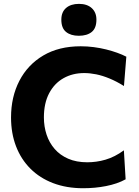

<svg xmlns="http://www.w3.org/2000/svg" viewBox="-20 -969 724 1002"><path d="M413.9 13.3Q327.2 13.3 257.5 -13.2Q187.8 -39.7 138.8 -88.7Q89.7 -137.8 63.7 -205.5Q37.6 -273.3 37.6 -355.9Q37.6 -463.2 81.1 -547.2Q124.5 -631.3 205.9 -679.4Q287.3 -727.5 401.1 -727.5Q435.6 -727.5 469.2 -723.1Q502.9 -718.7 533.9 -711Q564.8 -703.3 591.7 -693.6Q618.6 -684 639.3 -673.1L626.9 -520.1Q588.1 -544.3 551.9 -559.2Q515.8 -574.2 482.7 -581Q449.5 -587.7 419.4 -587.7Q358.7 -587.7 311.2 -560.8Q263.6 -533.9 236.4 -482.1Q209.1 -430.4 209.1 -356.1Q209.1 -308.7 223.1 -266.3Q237.1 -224 265.3 -191.6Q293.4 -159.2 336 -140.7Q378.5 -122.1 435.5 -122.1Q458.8 -122.1 482.6 -125.4Q506.4 -128.6 530.5 -135.7Q554.6 -142.7 578.7 -154.9Q602.7 -167.1 626.5 -184.5L635.6 -33.3Q614.2 -21.3 588.1 -12.4Q562 -3.5 533.3 2.1Q504.7 7.8 474.4 10.6Q444.1 13.3 413.9 13.3ZM391.2 -782.3Q349.6 -782.3 324.9 -802.2Q300.1 -822 300.1 -866.3Q300.1 -906.2 324.9 -927.5Q349.6 -948.8 392.2 -948.8Q434.4 -948.8 458.8 -926.7Q483.2 -904.5 483.2 -866.3Q483.2 -822 458.7 -802.2Q434.1 -782.3 391.2 -782.3Z"/></svg>

Font: Commissioner Thin
Style: Regular
Weight: 100
Designer: Kostas Bartsokas
Foundry: Kostas Bartsokas
Version: Version 1.001;gftools[0.9.23]